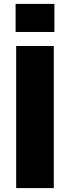

<svg xmlns="http://www.w3.org/2000/svg" viewBox="-20 -965 359 985"><path d="M256 0H63V-729H256ZM60 -801V-945H259V-801Z"/></svg>

Font: BDO Grotesk Black
Style: Regular
Weight: 900
Designer: Deni Anggara
Foundry: Lokal Container
Version: Version 2.000